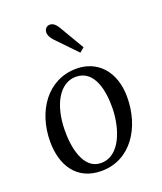

<svg xmlns="http://www.w3.org/2000/svg" viewBox="-142 -854 806 957"><g transform="rotate(-20 260.5 -376.0)"><path d="M332.5 -579.1 356.4 -599.1 278.8 -731C251.5 -776.9 222.7 -761.2 216.8 -754.9C208.5 -747.1 194.8 -723.1 229.5 -686ZM286.1 -511.2C132.3 -511.2 39.1 -375 39.1 -212.9C39.1 -88.9 99.1 11.2 231 11.2C386.2 11.2 476.1 -130.9 476.1 -292C476.1 -432.1 394 -511.2 286.1 -511.2ZM271 -474.1C369.1 -472.2 390.1 -355 388.2 -261.2C386.2 -164.1 346.2 -24.9 240.2 -26.9C147.9 -28.8 125 -153.8 127 -246.1C128.9 -374 182.1 -475.1 271 -474.1Z"/></g></svg>

Font: Lora Italic
Style: Regular
Weight: 400
Italic angle: -3°
Designer: Olga Karpushina, Alexei Vanyashin
Foundry: Cyreal
Version: Version 1.011;PS 001.011;hotconv 1.0.70;makeotf.lib2.5.58329